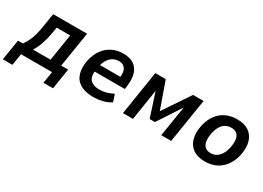

<svg xmlns="http://www.w3.org/2000/svg" viewBox="-35 -1136 2597 1894"><g transform="rotate(30 1264.0 -189.0)"><path d="M-18 133 20 -101H75Q99 -134 116.5 -170.5Q134 -207 146 -253Q158 -299 167 -358L190 -501H576L512 -101H591L554 133H445L466 0H113L91 133ZM192 -99H392L440 -403H286L274 -331Q263 -266 242.5 -205.5Q222 -145 192 -99Z M943 10Q847 10 790 -24Q733 -58 713.5 -122Q694 -186 711 -274Q728 -349 765.5 -401.5Q803 -454 859.5 -482.5Q916 -511 989 -511Q1056 -511 1102 -482.5Q1148 -454 1167.5 -397Q1187 -340 1176 -254L1171 -215H806L819 -297H1088L1069 -275Q1078 -329 1070 -361Q1062 -393 1039.5 -409Q1017 -425 983 -425Q948 -425 917 -407Q886 -389 865 -354.5Q844 -320 834 -268L830 -244Q821 -189 831.5 -154Q842 -119 874 -101.5Q906 -84 956 -84Q992 -84 1032.5 -94.5Q1073 -105 1109 -126L1136 -43Q1091 -14 1039.5 -2Q988 10 943 10Z M1274 0 1353 -501H1472L1579 -198L1783 -501H1903L1823 0H1710L1765 -345H1764L1591 -81H1531L1445 -345H1442L1388 0Z M2208 10Q2127 10 2076 -25Q2025 -60 2006.5 -124.5Q1988 -189 2005 -275Q2018 -334 2043 -378Q2068 -422 2104 -451.5Q2140 -481 2185 -496Q2230 -511 2284 -511Q2365 -511 2416 -476Q2467 -441 2485.5 -377.5Q2504 -314 2487 -227Q2474 -168 2448.5 -124Q2423 -80 2387.5 -50Q2352 -20 2307 -5Q2262 10 2208 10ZM2218 -90Q2254 -90 2281.5 -106Q2309 -122 2330 -154.5Q2351 -187 2362 -239Q2379 -323 2355.5 -366.5Q2332 -410 2273 -410Q2240 -410 2211 -395Q2182 -380 2161.5 -347.5Q2141 -315 2130 -264Q2113 -179 2136.5 -134.5Q2160 -90 2218 -90Z"/></g></svg>

Font: Nunito Sans 7pt SemiCondensed
Style: Bold Italic
Weight: 700
Width: 4
Italic angle: -9°
Designer: Vernon Adams
Foundry: Vernon Adams
Version: Version 3.101;gftools[0.9.27]